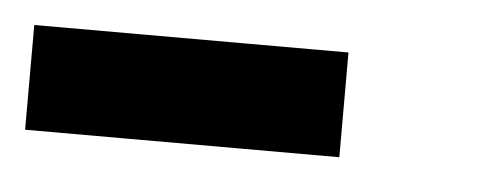

<svg xmlns="http://www.w3.org/2000/svg" viewBox="-25 -310 414 166"><g transform="rotate(5 182.0 -227.5)"><path d="M0 -272.7H90.9V-181.8H0ZM90.9 -272.7H181.8V-181.8H90.9ZM181.8 -272.7H272.7V-181.8H181.8Z"/></g></svg>

Font: Micro 5
Style: Regular
Weight: 400
Designer: Sarah Cadigan-Fried
Version: Version 1.000; ttfautohint (v1.8.4.7-5d5b)